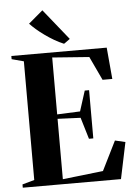

<svg xmlns="http://www.w3.org/2000/svg" viewBox="-63 -1031 759 1079"><g transform="rotate(-5 316.0 -492.0)"><path d="M89 -37.5V-707L21.5 -725V-743H559.5L575.5 -565H520.5L457.5 -699L249.5 -714.5V-393.5L379 -399L415.5 -513.5H440V-241.5H415.5L379 -363L249.5 -368.5V-28L478 -54L560 -219L618 -205.5L575 0H21V-18.5ZM321.5 -786Q295 -797 268.5 -812.5Q242 -828 217.2 -845.8Q192.5 -863.5 172 -881.2Q151.5 -899 136.5 -915L217.5 -983.5L357 -810L323.5 -786Z"/></g></svg>

Font: Merriweather 144pt
Style: Bold
Weight: 700
Version: Version 2.100